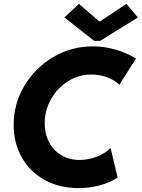

<svg xmlns="http://www.w3.org/2000/svg" viewBox="-20 -968 735 996"><path d="M50.8 -320.8Q50.8 -428.7 106.2 -522.5Q161.6 -616.2 255.9 -671.9Q350.1 -727.5 461.4 -727.5Q520.5 -727.5 578.6 -710.9Q636.7 -694.3 685.5 -664.6L599.1 -528.3Q573.2 -553.2 534.9 -567.4Q496.6 -581.5 454.6 -581.5Q388.2 -581.5 332.3 -546.1Q276.4 -510.7 244.1 -452.4Q211.9 -394 211.9 -328.6Q211.9 -272.9 234.9 -229.7Q257.8 -186.5 299.1 -162.4Q340.3 -138.2 392.6 -138.2Q437 -138.2 481.2 -154.8Q525.4 -171.4 553.7 -200.7L590.3 -46.4Q547.9 -20 496.1 -6.1Q444.3 7.8 388.2 7.8Q287.6 7.8 210.9 -34.9Q134.3 -77.6 92.5 -152.3Q50.8 -227.1 50.8 -320.8ZM314 -877.4 389.6 -947.8 494.6 -857.4H499.5L635.7 -947.8L695.3 -877.4L499 -755.9H468.8Z"/></svg>

Font: Reddit Sans Vanilla ExtraBold
Style: Italic
Weight: 800
Italic angle: -11.25°
Designer: Stephen Hutchings
Version: Version 1.013